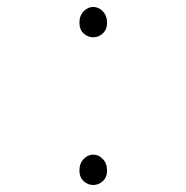

<svg xmlns="http://www.w3.org/2000/svg" viewBox="-20 -524 540 556"><path d="M210 -30.3Q210 -50.8 222.2 -63.5Q234.4 -76.2 250 -76.2Q265.6 -76.2 277.8 -63.5Q290 -50.8 290 -30.3Q290 -10.7 277.8 0.5Q265.6 11.7 250 11.7Q234.4 11.7 222.2 0.5Q210 -10.7 210 -30.3ZM210 -458Q210 -478.5 222.2 -491.2Q234.4 -503.9 250 -503.9Q265.6 -503.9 277.8 -491.2Q290 -478.5 290 -458Q290 -438.5 277.8 -427.2Q265.6 -416 250 -416Q234.4 -416 222.2 -427.2Q210 -438.5 210 -458Z"/></svg>

Font: Gen Shin Gothic Monospace ExtraLight
Style: Regular
Weight: 200
Designer: [Source Han Sans]
Ryoko NISHIZUKA  (kana & ideographs); Paul D. Hunt (Latin, Greek & Cyrillic); Wenlong ZHANG  (bopomofo
Version: Version 1.002.20150607